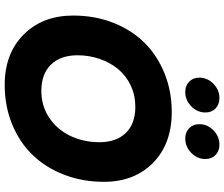

<svg xmlns="http://www.w3.org/2000/svg" viewBox="-89 -868 964 826"><g transform="rotate(90 393.0 -455.0)"><path d="M762.2 -419.9Q762.2 -327.6 731.4 -248.3Q700.7 -168.9 646.2 -112.8Q591.8 -56.6 513.9 -24.9Q436 6.8 345.2 6.8Q210.4 6.8 128.7 -74.7Q46.9 -156.2 46.9 -288.1Q46.9 -380.4 77.6 -459.2Q108.4 -538.1 162.8 -593.5Q217.3 -648.9 294.7 -680.4Q372.1 -711.9 461.9 -711.9Q598.6 -711.9 680.4 -631.6Q762.2 -551.3 762.2 -419.9ZM217.8 -306.2Q217.8 -233.9 257.8 -192.4Q297.9 -150.9 371.1 -150.9Q437 -150.9 488 -185.8Q539.1 -220.7 565.4 -277.3Q591.8 -334 591.8 -400.9Q591.8 -473.1 552 -514.2Q512.2 -555.2 439.9 -555.2Q389.6 -555.2 347.4 -535.2Q305.2 -515.1 277.1 -481Q249 -446.8 233.4 -401.6Q217.8 -356.4 217.8 -306.2ZM376 -770Q348.6 -770 331.3 -786.9Q314 -803.7 314 -830.1Q314 -865.7 340.6 -891.4Q367.2 -917 401.9 -917Q429.7 -917 446.8 -900.1Q463.9 -883.3 463.9 -856.9Q463.9 -821.3 437.3 -795.7Q410.6 -770 376 -770ZM576.2 -770Q548.8 -770 531.5 -786.9Q514.2 -803.7 514.2 -830.1Q514.2 -865.7 540.8 -891.4Q567.4 -917 602.1 -917Q629.9 -917 647 -900.1Q664.1 -883.3 664.1 -856.9Q664.1 -821.3 637.5 -795.7Q610.8 -770 576.2 -770Z"/></g></svg>

Font: Poppins
Style: Bold Italic
Weight: 700
Italic angle: -10°
Designer: Ninad Kale (Devanagari), Jonny Pinhorn (Latin)
Foundry: Indian Type Foundry
Version: Version 3.200;PS 1.000;hotconv 16.6.54;makeotf.lib2.5.65590